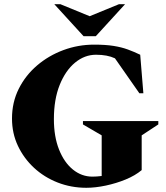

<svg xmlns="http://www.w3.org/2000/svg" viewBox="-20 -882 789 912"><path d="M390 10Q318 10 254 -15Q190 -40 141.5 -85Q93 -130 65 -189.5Q37 -249 37 -319Q37 -396 69 -460Q101 -524 156 -571Q211 -618 281 -644Q351 -670 427 -670Q481 -670 519 -664Q557 -658 587 -647Q617 -636 646 -622L661 -439H642L526 -605Q490 -622 436 -622Q382 -622 336.5 -584.5Q291 -547 263.5 -478.5Q236 -410 236 -316Q236 -233 260.5 -171.5Q285 -110 326.5 -76.5Q368 -43 419 -43Q439 -43 463 -46V-239L374 -291V-307H732V-291L653 -239V-74Q622 -48 577 -29.5Q532 -11 482.5 -0.5Q433 10 390 10ZM575 -77 565 -72Q570 -74 575 -77ZM377 -710 238 -862H267L406 -805L545 -862H574L435 -710Z"/></svg>

Font: Spectral SC ExtraBold
Style: Regular
Weight: 800
Designer: Jean-Baptiste Levee
Foundry: Production Type
Version: Version 2.001